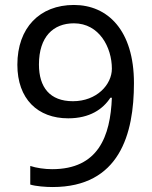

<svg xmlns="http://www.w3.org/2000/svg" viewBox="-20 -744 612 774"><path d="M520 -409C520 -622 414 -724 278 -724C140 -724 50 -632 50 -483C50 -345 132 -267 255 -267C342 -267 395 -304 425 -350H431C425 -194 376 -62 190 -62C160 -62 126 -67 102 -75V0C124 7 165 10 192 10C462 10 520 -204 520 -409ZM278 -650C380 -650 431 -553 431 -467C431 -403 370 -336 274 -336C181 -336 137 -392 137 -484C137 -596 195 -650 278 -650Z"/></svg>

Font: Noto Sans Runic
Style: Regular
Weight: 400
Designer: Monotype Design Team
Foundry: Monotype Imaging Inc.
Version: Version 2.002